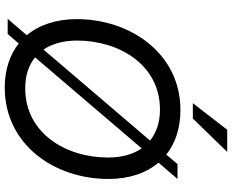

<svg xmlns="http://www.w3.org/2000/svg" viewBox="-102 -838 953 788"><g transform="rotate(90 374.0 -444.5)"><path d="M340 12C574 12 715 -192 715 -413C715 -497.5 691.5 -568 648 -619L715 -697H654L615 -651C568 -688.5 506 -709 432 -709C198 -709 59 -501 59 -284C59 -199.5 82.5 -129.5 125 -78.5L58 0H120L159 -45.5C205.5 -8.5 267 12 340 12ZM147 -285C147 -457 246 -625 430 -625C482 -625 525 -610.5 557.5 -584.5L184 -147C160 -182.5 147 -229 147 -285ZM216 -112.5 589.5 -550C614 -514.5 627 -468 627 -412C627 -237 526 -72 343 -72C291 -72 248 -86 216 -112.5ZM404 -760H467L604 -901H513Z"/></g></svg>

Font: HK Grotesk
Style: Italic
Weight: 400
Italic angle: -16°
Designer: Alfredo Marco Pradil
Foundry: Hanken Design Co.
Version: Version 3.001;FEAKit 1.0